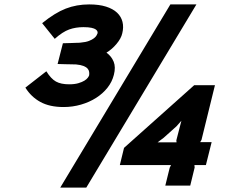

<svg xmlns="http://www.w3.org/2000/svg" viewBox="-20 -840 1055 870"><path d="M913 -92H861L862 -81L842 1H729L749 -80L755 -92H523L542 -170L860 -454H954L893 -206L887 -196H939ZM870 -820 371 10H253L752 -820ZM496 -501Q488 -469 467 -442.5Q446 -416 415.5 -396.5Q385 -377 347 -366Q309 -355 268 -355Q205 -355 163 -378Q121 -401 95 -443L190 -517Q211 -483 233.5 -470.5Q256 -458 293 -458Q318 -458 335 -463Q352 -468 362.5 -474.5Q373 -481 378 -488Q383 -495 384 -499Q385 -506 384 -514Q383 -522 377 -529Q371 -536 358.5 -541Q346 -546 325 -548Q318 -548 304.5 -548.5Q291 -549 277 -549Q260 -549 241 -550L265 -644Q284 -644 301 -645Q315 -646 328 -646Q341 -646 346 -647Q369 -649 383 -654.5Q397 -660 405.5 -666.5Q414 -673 417.5 -679.5Q421 -686 422 -689Q423 -693 421.5 -697.5Q420 -702 414 -706.5Q408 -711 394.5 -714Q381 -717 358 -717Q323 -717 293.5 -706.5Q264 -696 228 -664L171 -735Q229 -782 278 -801Q327 -820 384 -820Q429 -820 460.5 -810Q492 -800 510.5 -782.5Q529 -765 535 -741Q541 -717 534 -689Q529 -666 508 -641Q487 -616 463 -602V-601Q485 -585 495 -560.5Q505 -536 496 -501ZM780 -195 779 -204 802 -293 780 -268 722 -216 694 -195Z"/></svg>

Font: TypoPRO Sinkin Sans
Style: 700 Bold Italic
Weight: 700
Italic angle: -112°
Designer: Keith Bates
Foundry: K-Type
Version: Sinkin Sans (version 1.0)  by Keith Bates   •   © 2014   www